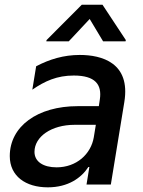

<svg xmlns="http://www.w3.org/2000/svg" viewBox="-20 -787 610 819"><path d="M273.4 -610.8 362.6 -706 419.7 -610.8H515.6L516.7 -616.1L417.3 -766.7H328.8L178.6 -616.1L177.6 -610.8ZM183.9 12.1C271.3 12.1 327.4 -28.8 356.9 -74.6H361.2L349.1 0H452.8L510.3 -351.6C538 -519.9 413 -552.6 320.3 -552.6C252.1 -552.6 191.4 -534.4 134.2 -504.3L117.9 -404.5C171.5 -441.4 223.4 -464.8 294.7 -464.8C386 -464.8 415.5 -426.8 405.9 -362.9L401.6 -334.2H311.8C139.6 -334.2 21.7 -247.9 21.7 -121.1C21.7 -35.9 89.1 12.1 183.9 12.1ZM221.2 -73.2C164.8 -73.2 127.1 -97.3 127.1 -139.2C127.1 -203.8 198.9 -254.6 298.3 -254.6H388.8L380 -201C367.9 -130 306.8 -73.2 221.2 -73.2Z"/></svg>

Font: TID UI Medium
Style: Italic
Weight: 500
Italic angle: -9.39999°
Designer: The TID Project Authors
Foundry: Bakken & Bæck
Version: Version 1.001;hotconv 1.0.109;makeotfexe 2.5.65596